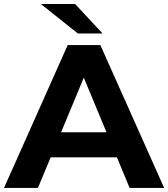

<svg xmlns="http://www.w3.org/2000/svg" viewBox="-29 -921 825 941"><path d="M-9.3 0 302.7 -700H462.9L775.5 0H606.3L349.6 -617.6H413.8L157 0ZM147.3 -149.8 189.8 -272.7H550.4L593.5 -149.8ZM352.6 -757 171.3 -901.3H339.2L473.6 -757Z"/></svg>

Font: Montserrat Thin
Style: Regular
Weight: 100
Designer: Julieta Ulanovsky
Foundry: Julieta Ulanovsky
Version: Version 9.000